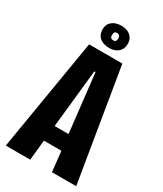

<svg xmlns="http://www.w3.org/2000/svg" viewBox="-205 -902 832 980"><g transform="rotate(30 210.5 -412.5)"><path d="M3 0 113 -660H309L418 0H275L262 -119H159L147 0ZM205 -554 169 -211H251L212 -554ZM210 -695Q175 -695 154.5 -712.5Q134 -730 134 -761Q134 -791 154.5 -808Q175 -825 209 -825Q243 -825 263 -807.5Q283 -790 283 -761Q283 -730 263 -712.5Q243 -695 210 -695ZM210 -739Q227 -739 227 -759Q227 -782 208 -782Q190 -782 190 -760Q190 -739 210 -739Z"/></g></svg>

Font: Bricolage Grotesque 96pt Condensed Bricolage Grotesque 48pt Condensed Regular
Style: Bold
Weight: 700
Width: 3
Designer: Mathieu Triay
Foundry: Atelier Triay
Version: Version 1.001; ttfautohint (v1.8.4.7-5d5b);gftools[0.9.33.de